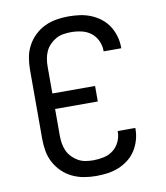

<svg xmlns="http://www.w3.org/2000/svg" viewBox="-84 -813 768 890"><g transform="rotate(-10 300.0 -367.5)"><path d="M297 8Q268 8 239.5 3Q211 -2 185 -14.5Q159 -27 138 -47.5Q117 -68 103.5 -93.5Q90 -119 85 -147.5Q80 -176 80 -205V-530Q80 -559 85 -587.5Q90 -616 103.5 -641.5Q117 -667 138 -687.5Q159 -708 185 -720.5Q211 -733 239.5 -738Q268 -743 297 -743Q324 -743 350.5 -739.5Q377 -736 402 -726Q427 -716 448.5 -699.5Q470 -683 484.5 -660.5Q499 -638 506.5 -612Q514 -586 514 -559V-555H431V-558Q431 -582 420.5 -605Q410 -628 390.5 -643Q371 -658 346.5 -663.5Q322 -669 297 -669Q279 -669 260.5 -666Q242 -663 226 -654Q210 -645 197 -631.5Q184 -618 176.5 -601.5Q169 -585 166 -567Q163 -549 163 -530V-404H364V-331H163V-205Q163 -186 166 -168Q169 -150 176.5 -133.5Q184 -117 197 -103.5Q210 -90 226 -81Q242 -72 260.5 -69Q279 -66 297 -66Q322 -66 346.5 -71.5Q371 -77 390.5 -92Q410 -107 420.5 -130Q431 -153 431 -177V-180H514V-176Q514 -149 506.5 -123Q499 -97 484.5 -74.5Q470 -52 448.5 -35.5Q427 -19 402 -9Q377 1 350.5 4.5Q324 8 297 8Z"/></g></svg>

Font: R Plex Mono
Style: Regular
Weight: 400
Monospace: yes
Designer: Belleve Invis
Foundry: Belleve Invis
Version: Version 31.8.0